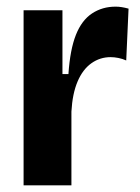

<svg xmlns="http://www.w3.org/2000/svg" viewBox="-20 -558 420 578"><path d="M51 0V-278V-527H168V-335H186Q191 -409 208.5 -453Q226 -497 257 -517.5Q288 -538 328 -538Q337 -538 346.5 -536.5Q356 -535 367 -532L360 -376Q349 -381 336.5 -383.5Q324 -386 313 -386Q281 -386 255 -367.5Q229 -349 213.5 -312.5Q198 -276 195 -222V0Z"/></svg>

Font: Bricolage Grotesque 36pt SemiCondensed
Style: Bold
Weight: 700
Width: 4
Designer: Mathieu Triay
Foundry: Atelier Triay
Version: Version 1.001;gftools[0.9.33.dev8+g029e19f]